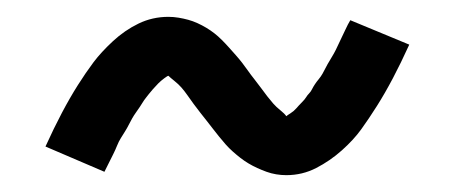

<svg xmlns="http://www.w3.org/2000/svg" viewBox="-20 -408 540 228"><path d="M320 -200Q314 -200 308 -201Q302 -202 296.5 -204Q291 -206 285.5 -208.5Q280 -211 275 -214Q270 -217 265.5 -220.5Q261 -224 256.5 -228Q252 -232 248 -236.5Q244 -241 240 -246Q236 -251 232.5 -255.5Q229 -260 225.5 -264.5Q222 -269 218 -274Q214 -279 210 -284.5Q206 -290 202.5 -295Q199 -300 195.5 -304Q192 -308 187 -312Q182 -316 180 -318Q179 -318 175 -315Q171 -312 168 -309Q165 -306 161.5 -302Q158 -298 156.5 -296Q155 -294 153 -291.5Q151 -289 149.5 -286.5Q148 -284 146 -281Q144 -278 141.5 -274.5Q139 -271 137 -267.5Q135 -264 133 -260Q131 -256 128.5 -252Q126 -248 123.5 -244Q121 -240 119 -235Q117 -230 114.5 -225Q112 -220 109.5 -215Q107 -210 104 -204L34 -234Q44 -256 53.5 -274Q63 -292 72.5 -307Q82 -322 91 -334Q100 -346 114 -359Q128 -372 144.5 -380Q161 -388 180 -388Q186 -388 192 -387Q198 -386 203.5 -384.5Q209 -383 214.5 -380.5Q220 -378 225 -375Q230 -372 234.5 -368.5Q239 -365 243.5 -360.5Q248 -356 252 -351.5Q256 -347 260 -342.5Q264 -338 267.5 -333.5Q271 -329 274.5 -324Q278 -319 282 -314Q286 -309 290 -303.5Q294 -298 297.5 -293.5Q301 -289 304.5 -285Q308 -281 313 -277Q318 -273 320 -270Q321 -271 325 -273.5Q329 -276 332 -279.5Q335 -283 338.5 -286.5Q342 -290 343.5 -292.5Q345 -295 347 -297Q349 -299 350.5 -302Q352 -305 354 -308Q356 -311 358.5 -314Q361 -317 363 -320.5Q365 -324 367 -328Q369 -332 371.5 -336Q374 -340 376.5 -344.5Q379 -349 381 -353.5Q383 -358 385.5 -363Q388 -368 390.5 -373.5Q393 -379 396 -384L466 -355Q456 -333 446.5 -315Q437 -297 427.5 -282Q418 -267 409 -254.5Q400 -242 386 -229.5Q372 -217 355.5 -208.5Q339 -200 320 -200Z"/></svg>

Font: Iosevka Slab
Style: Regular
Weight: 400
Monospace: yes
Designer: Belleve Invis
Foundry: Belleve Invis
Version: Version 11.2.4; ttfautohint (v1.8.3)